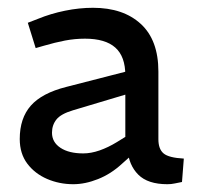

<svg xmlns="http://www.w3.org/2000/svg" viewBox="-20 -730 528 493"><path d="M409.8 -257Q359.5 -257 335 -281.6Q310.6 -306.2 307.7 -345.7L301.8 -362.9V-536.8Q301.8 -584.8 276.2 -607.7Q250.6 -630.7 198.1 -630.7Q172.4 -630.7 147 -625.9Q121.5 -621 92.8 -612.6L71.6 -606.5L51.4 -671.5L77.7 -681.7Q110.2 -695 146.9 -702.5Q183.6 -710 218.8 -710Q296.5 -710 341.6 -668.5Q386.7 -627.1 386.7 -546.2V-372.6Q386.7 -347.2 400 -336.1Q413.2 -324.9 452 -322.8L447.3 -262.7Q437.9 -260.9 428.9 -259Q420 -257 409.8 -257ZM168 -257Q132.5 -257 101 -270.5Q69.5 -284.1 50.1 -309.8Q30.7 -335.6 30.7 -373.1Q30.7 -426.5 59.2 -458.8Q87.7 -491 150.1 -506.8L320.2 -550.5L319.2 -492.2L167.4 -446.8Q136.2 -437.5 124.9 -423.2Q113.5 -408.9 113.5 -389.2Q113.5 -364.9 135.2 -350.5Q156.8 -336.1 193.8 -336.1Q213.7 -336.1 235.9 -343.8Q258 -351.6 279.9 -365L319.4 -389.4L330.2 -342.5L292.9 -309.2Q264.8 -283.3 231.8 -270.2Q198.8 -257 168 -257Z"/></svg>

Font: REM Medium
Style: Regular
Weight: 500
Designer: Octavio Pardo
Foundry: Ashler Design
Version: Version 1.005;gftools[0.9.28]